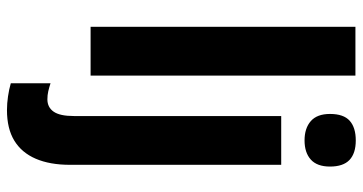

<svg xmlns="http://www.w3.org/2000/svg" viewBox="-265 -536 1041 551"><g transform="rotate(90 255.5 -260.5)"><path d="M197 0H57V-760H197ZM296 240Q277 240 256.5 237Q236 234 219 229V115Q231 119 242 121.5Q253 124 265 124Q288 124 300.5 106Q313 88 313 48V-547H453V59Q453 117 435.5 157.5Q418 198 383.5 219Q349 240 296 240ZM307 -687Q307 -726 326.5 -743.5Q346 -761 383 -761Q420 -761 439 -743Q458 -725 458 -687Q458 -650 438 -632Q418 -614 383 -614Q348 -614 327.5 -632Q307 -650 307 -687Z"/></g></svg>

Font: Noto Sans Display Condensed
Style: Bold
Weight: 700
Width: 3
Designer: Monotype Design Team
Foundry: Monotype Imaging Inc.
Version: Version 2.003